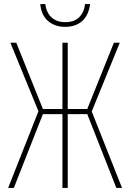

<svg xmlns="http://www.w3.org/2000/svg" viewBox="-20 -924 640 944"><path d="M20 0 169 -377 31 -714H60L191 -388H287V-714H313V-388H409L540 -714H569L431 -376L580 0H552L409 -363H313V0H287V-363H191L48 0ZM300 -792Q250 -792 216.5 -820.5Q183 -849 178 -904H203Q207 -864 232.5 -839.5Q258 -815 301 -815Q345 -815 369.5 -839.5Q394 -864 398 -904H423Q416 -849 384 -820.5Q352 -792 300 -792Z"/></svg>

Font: Noto Sans Mono Thin
Style: Regular
Weight: 100
Designer: Monotype Design Team
Foundry: Monotype Imaging Inc.
Version: Version 2.014